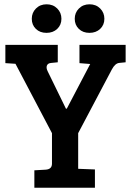

<svg xmlns="http://www.w3.org/2000/svg" viewBox="-20 -874 610 894"><path d="M222 -112V-254L52 -577L5 -580V-665H249V-584L219 -581Q203 -580 198.5 -569Q194 -558 202 -542L287 -368H291L400 -576L350 -580V-665H565V-584L535 -581Q516 -579 501 -551L344 -254V-88L422 -85V0H140V-81L193 -84Q222 -86 222 -112ZM396.5 -721Q366 -721 347 -739.5Q328 -758 328 -786.5Q328 -815 347.5 -834.5Q367 -854 397 -854Q427 -854 446.5 -834.5Q466 -815 466 -786.5Q466 -758 446.5 -739.5Q427 -721 396.5 -721ZM196.5 -721Q166 -721 147 -739.5Q128 -758 128 -786.5Q128 -815 147.5 -834.5Q167 -854 197 -854Q227 -854 246.5 -834.5Q266 -815 266 -786.5Q266 -758 246.5 -739.5Q227 -721 196.5 -721Z"/></svg>

Font: Bree Serif
Style: Regular
Weight: 400
Designer: Veronika Burian, Jos Scaglione
Foundry: TypeTogether
Version: Version 1.002